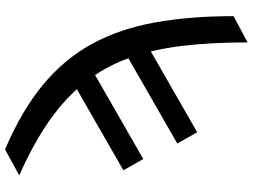

<svg xmlns="http://www.w3.org/2000/svg" viewBox="-142 -663 1018 774"><g transform="rotate(-90 367.0 -276.0)"><path d="M46.9 -707.4 151.6 -764.6Q309.3 -697.4 413.4 -610.8Q517.4 -524.1 577.8 -412.8Q638.1 -301.5 663.5 -160.5Q688.9 -19.5 688.9 156.6L583.1 213.1Q583.1 67.8 569.1 -50.1Q555 -168 520.4 -264.2Q485.8 -360.4 424.7 -439.1Q363.6 -517.8 270.8 -583.6Q177.9 -649.5 46.9 -707.4ZM497.9 -428.3 112.9 -207.4 67.5 -287.6 451.3 -507.8ZM605.8 -210.9 220.9 9.9 175.4 -70.3 559.3 -290.5Z"/></g></svg>

Font: InterMG Medium
Style: Regular
Weight: 500
Designer: Rasmus Andersson
Foundry: rsms
Version: Version 3.019;December 26, 2023;FontCreator 15.0.0.2955 64-b